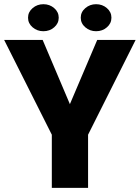

<svg xmlns="http://www.w3.org/2000/svg" viewBox="-22 -903 672 923"><path d="M183.1 -710.9 314 -402.3 445.3 -710.9H629.9L401.4 -255.4V0H227.1V-255.4L-2 -710.9ZM112.8 -817.9Q112.8 -845.2 134.8 -864Q156.7 -882.8 186.5 -882.8Q216.8 -882.8 238.5 -864Q260.3 -845.2 260.3 -817.9Q260.3 -790.5 238.5 -771.7Q216.8 -752.9 186.5 -752.9Q156.7 -752.9 134.8 -771.7Q112.8 -790.5 112.8 -817.9ZM366.2 -817.9Q366.2 -845.2 388.2 -864Q410.2 -882.8 439.9 -882.8Q470.2 -882.8 491.9 -864Q513.7 -845.2 513.7 -817.9Q513.7 -790.5 491.9 -771.7Q470.2 -752.9 439.9 -752.9Q410.2 -752.9 388.2 -771.7Q366.2 -790.5 366.2 -817.9Z"/></svg>

Font: Vazirmatn RD UI Black
Style: Regular
Weight: 900
Designer: Saber Rastikerdar
Foundry: Saber Rastikerdar
Version: Version 33.003